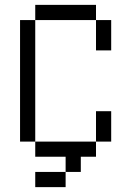

<svg xmlns="http://www.w3.org/2000/svg" viewBox="-20 -645 540 790"><path d="M250 62.5H125V125H250ZM250 62.5H312.5V0H375V-62.5H125V0H250ZM125 -62.5Q125 -62.5 125 -562.5H62.5Q62.5 -562.5 62.5 -62.5ZM375 -62.5H437.5Q437.5 -62.5 437.5 -187.5H375Q375 -187.5 375 -62.5ZM375 -562.5Q375 -562.5 375 -437.5H437.5Q437.5 -437.5 437.5 -562.5ZM125 -562.5H375V-625H125Z"/></svg>

Font: BFUnifontExMono
Style: Regular
Weight: 500
Version: Version 15.0.06